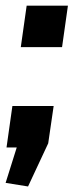

<svg xmlns="http://www.w3.org/2000/svg" viewBox="-21 -520 268 677"><path d="M168.2 -146.3 149 -14.6 77.9 137.5 -1.2 124.8 38 0H2L22.7 -146.3ZM218.5 -500 197.8 -353.7H52.3L73 -500Z"/></svg>

Font: Pathway Extreme 8pt Thin
Style: Italic
Weight: 100
Italic angle: -8°
Designer: Eduardo Rodriguez Tunni
Foundry: Eduardo Rodriguez Tunni
Version: Version 1.000